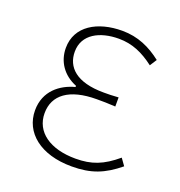

<svg xmlns="http://www.w3.org/2000/svg" viewBox="-106 -630 686 733"><g transform="rotate(20 237.0 -263.5)"><path d="M263 13C342 13 392 -7 452 -56L432 -84C376 -37 332 -20 267 -20C163 -20 97 -67 97 -143C97 -217 155 -261 266 -261C291 -261 311 -261 342 -259V-296C315 -294 302 -294 282 -294C170 -294 125 -341 125 -403C125 -474 190 -507 267 -507C322 -507 366 -487 412 -452L430 -480C384 -516 333 -540 269 -540C169 -540 88 -494 88 -405C88 -350 119 -304 174 -282V-277C116 -262 59 -220 59 -141C59 -51 136 13 263 13Z"/></g></svg>

Font: Noto Sans CJK SC Thin
Style: Regular
Weight: 100
Designer: Ryoko NISHIZUKA 西塚涼子 (kana, bopomofo & ideographs); Paul D. Hunt (Latin, Greek & Cyrillic); Sandoll Communications 산돌커뮤니
Foundry: Adobe
Version: Version 2.004;hotconv 1.0.118;makeotfexe 2.5.65603